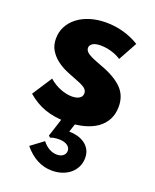

<svg xmlns="http://www.w3.org/2000/svg" viewBox="-137 -558 715 886"><g transform="rotate(20 220.5 -115.0)"><path d="M212.7 14.5Q154.1 14.5 107.7 -1.6Q61.4 -17.7 20 -53.2L83.2 -150.5Q110 -127.3 139.8 -115.7Q169.5 -104.1 196.8 -104.1Q218.6 -104.1 232.5 -112.5Q246.4 -120.9 246.4 -137.3Q246.4 -153.2 230.7 -163.9Q215 -174.5 180.9 -186.8Q158.6 -195 133.4 -206.1Q108.2 -217.3 86.6 -234.1Q65 -250.9 50.7 -274.3Q36.4 -297.7 36.4 -330.9Q36.4 -362.3 50.2 -389.3Q64.1 -416.4 89.5 -436.4Q115 -456.4 150.7 -467.7Q186.4 -479.1 230.5 -479.1Q274.1 -479.1 315.7 -467.5Q357.3 -455.9 393.2 -433.6L342.7 -341.4Q320.9 -355.9 294.3 -363.4Q267.7 -370.9 242.3 -370.9Q215.9 -370.9 203 -362.3Q190 -353.6 190 -340.5Q190 -324.5 210.5 -312.3Q230.9 -300 275.5 -284.1Q344.1 -259.5 380.2 -224.3Q416.4 -189.1 416.4 -133.6Q416.4 -98.2 402.3 -70.7Q388.2 -43.2 361.8 -24.3Q335.5 -5.5 297.7 4.5Q260 14.5 212.7 14.5ZM260 -5 240.9 52.3Q261.4 52.3 281.4 57.5Q301.4 62.7 317 73.6Q332.7 84.5 342.3 101.6Q351.8 118.6 351.8 141.8Q351.8 165.5 342.5 185Q333.2 204.5 316.6 218.9Q300 233.2 277 241.1Q254.1 249.1 226.8 249.1Q149.1 249.1 90 177.7L151.4 131.8Q166.8 151.4 185.2 161.6Q203.6 171.8 223.2 171.8Q242.3 171.8 253.6 162.5Q265 153.2 265 138.2Q265 121.8 249.5 111.8Q234.1 101.8 209.1 101.8Q196.8 101.8 184.8 103.9Q172.7 105.9 167.7 109.1L159.1 101.8L193.6 -5Z"/></g></svg>

Font: Spartan ExtBd
Style: Regular
Weight: 800
Designer: Matt Bailey, Mirko Velimirovic
Foundry: Matt Bailey
Version: Version 1.005